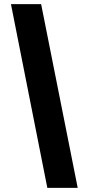

<svg xmlns="http://www.w3.org/2000/svg" viewBox="-20 -758 415 929"><path d="M209 151 33 -738H179L356 151Z"/></svg>

Font: REM
Style: Bold Italic
Weight: 700
Italic angle: -11°
Designer: Octavio Pardo
Foundry: Ashler Design
Version: Version 1.005;gftools[0.9.28]